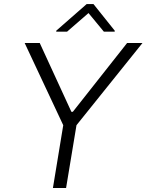

<svg xmlns="http://www.w3.org/2000/svg" viewBox="-20 -943 735 963"><path d="M103.7 -727.3H179.3L338.1 -382.1H345.2L617.5 -727.3H694.6L363.6 -315L311.4 0H245.4L297.2 -315ZM316.3 -784.1 423.9 -877.5 501 -784.1H555.3L555.5 -789.1L448.8 -922.6H414.7L262.2 -789.1L262 -784.1Z"/></svg>

Font: Inter UI Light
Style: Italic
Weight: 300
Italic angle: 9.39999°
Designer: Rasmus Andersson
Foundry: rsms
Version: 3.2;8d6f07862